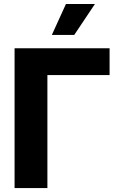

<svg xmlns="http://www.w3.org/2000/svg" viewBox="-20 -951 603 971"><path d="M534.2 -571.3H219.7V0H53.7V-707H534.2ZM313.5 -930.7H460L355.5 -774.4H242.2Z"/></svg>

Font: Pretendard JP ExtraBold
Style: Regular
Weight: 800
Designer: Base glyphs from Inter by Rasmus Andersson; Hangeul glyphs from Noto Sans CJK(Source Han Sans) by Jang Soo-young and Kan
Foundry: Kil Hyung-jin
Version: Version 1.309